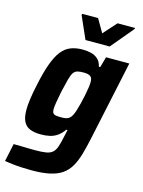

<svg xmlns="http://www.w3.org/2000/svg" viewBox="-151 -786 794 1067"><g transform="rotate(15 246.5 -252.5)"><path d="M139 204Q111 204 81 202.5Q51 201 25.5 198Q0 195 -17 192L5 89Q27 89 48 89.5Q69 90 89.5 90.5Q110 91 128 91Q168 91 191.5 87Q215 83 228.5 71Q242 59 250 35.5Q258 12 266 -28Q268 -38 270.5 -47.5Q273 -57 274 -64H267Q251 -41 231.5 -27Q212 -13 188.5 -7.5Q165 -2 136 -2Q98 -2 73 -12.5Q48 -23 36 -47.5Q24 -72 24 -114Q24 -141 29 -177Q34 -213 44 -259Q60 -336 78 -386Q96 -436 118.5 -465Q141 -494 171 -506Q201 -518 241 -518Q266 -518 288.5 -512.5Q311 -507 328 -492Q345 -477 351 -449H359L376 -510H510L414 -60Q402 -3 389.5 40.5Q377 84 359 115Q341 146 313.5 165.5Q286 185 243.5 194.5Q201 204 139 204ZM221 -123Q238 -123 249.5 -125.5Q261 -128 269.5 -135.5Q278 -143 284 -156Q289 -165 295 -184Q301 -203 307 -227Q313 -251 318 -275.5Q323 -300 326 -320.5Q329 -341 329 -353Q330 -378 317.5 -387Q305 -396 279 -396Q257 -396 243 -392.5Q229 -389 220 -376Q211 -363 203.5 -335.5Q196 -308 185 -259Q178 -222 173.5 -196Q169 -170 169 -157Q169 -142 174 -134.5Q179 -127 191 -125Q203 -123 221 -123ZM241 -573 184 -702 186 -709H277L321 -633L389 -709H490L488 -702L380 -573Z"/></g></svg>

Font: Saira SemiCondensed
Style: Bold Italic
Weight: 700
Width: 4
Italic angle: -12°
Designer: Hector Gatti with collaboration of the Omnibus-Type team
Foundry: Omnibus-Type
Version: Version 1.101